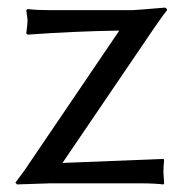

<svg xmlns="http://www.w3.org/2000/svg" viewBox="-20 -487 485 510"><path d="M146 -54.2Q146 -54.2 414.1 -64.9L416 -62Q414.1 -45.9 414.1 -28.8Q414.1 -25.4 416 0L414.1 2.9Q389.6 0 354 0H111.8Q111.8 0 24.9 2.9L21 -2Q22.9 -4.4 44.9 -34.2L296.9 -405.8Q174.3 -403.8 53.2 -395L49.8 -397.9Q52.7 -421.9 53.2 -431.2Q53.2 -436.5 51.8 -444.8Q50.3 -454.1 49.8 -460L53.2 -462.9Q78.1 -460 112.8 -460H331.1Q338.9 -460 418 -466.8Q423.3 -465.3 423.8 -460Q418 -453.6 391.1 -415Z"/></svg>

Font: Linux Biolinum Capitals O
Style: Small Caps
Weight: 400
Designer: Philipp H. Poll
Foundry: Philipp H. Poll
Version: Version 1.0.4